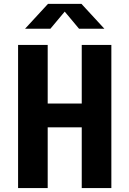

<svg xmlns="http://www.w3.org/2000/svg" viewBox="-20 -959 660 979"><path d="M396.8 -730H547.8V0H396.8ZM72.2 -730H223.2V0H72.2ZM135.1 -431.2H483.6V-309.9H135.1ZM224.8 -939.4H395.2L512.2 -812.5H383L297.7 -914.5H322.3L237 -812.5H107.8Z"/></svg>

Font: Monaspace Krypton Var ExLight
Style: Regular
Weight: 200
Designer: Riley Cran and the Lettermatic Team
Version: Version 1.200 (Monaspace Krypton Var)